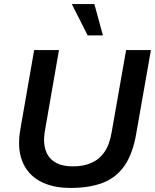

<svg xmlns="http://www.w3.org/2000/svg" viewBox="-20 -914 762 944"><path d="M327 10Q236 10 175 -24Q114 -58 89 -122.5Q64 -187 80 -278L148 -668H270L201 -272Q195 -240 197.5 -209Q200 -178 214.5 -152.5Q229 -127 259.5 -111.5Q290 -96 339 -96Q390 -96 429 -113Q468 -130 493.5 -166.5Q519 -203 529 -264L600 -668H722L650 -258Q633 -158 592 -99Q551 -40 485 -15Q419 10 327 10ZM411 -740 333 -894H444L486 -740Z"/></svg>

Font: Gantari SemiBold
Style: Italic
Weight: 600
Italic angle: -10°
Designer: Anugrah Pasau
Foundry: Lafontype
Version: Version 1.000